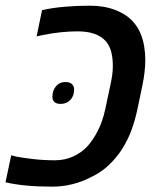

<svg xmlns="http://www.w3.org/2000/svg" viewBox="-53 -661 567 690"><path d="M134.3 9.8Q33.2 9.8 -33.2 -5.9L-12.7 -103Q-8.8 -102.1 -4.4 -100.8Q0 -99.6 5.4 -98.1Q26.9 -94.2 64.2 -89.6Q101.6 -85 145 -85Q179.7 -85 209.7 -98.6Q239.7 -112.3 260.3 -134.3Q280.3 -155.8 298.1 -190.2Q315.9 -224.6 325.2 -268.6L343.3 -353.5Q352.5 -393.6 352.5 -423.3Q352.5 -450.2 347.2 -472.7Q341.8 -495.1 328.6 -511.2Q297.4 -548.3 226.1 -548.3Q166.5 -548.3 101.6 -535.2Q86.4 -531.7 78.6 -530.3L98.1 -624.5Q133.8 -632.8 179 -636.7Q224.1 -640.6 270 -640.6Q321.3 -640.6 361.6 -625Q401.9 -609.4 425.3 -583Q441.9 -564.5 451.7 -541.5Q461.4 -518.6 465.3 -493.2Q469.2 -468.8 469.2 -448.2Q469.2 -403.3 458.5 -353L440.9 -268.6Q432.1 -227.5 419.2 -192.6Q406.2 -157.7 385.3 -124.5Q365.2 -93.3 336.7 -66.4Q308.1 -39.6 269 -22Q242.2 -7.8 206.8 1Q171.4 9.8 134.3 9.8ZM165.5 -287.6Q148.9 -287.6 142.1 -294.9Q135.3 -302.2 135.3 -312Q135.3 -335.4 147.9 -350.8Q160.6 -366.2 182.1 -366.2Q198.7 -366.2 206.1 -358.2Q213.4 -350.1 213.4 -339.8Q213.4 -315.9 199.7 -301.8Q186 -287.6 165.5 -287.6Z"/></svg>

Font: Open Sans SemiBold
Style: Italic
Weight: 600
Italic angle: -12°
Designer: Monotype Design Team
Foundry: Monotype Imaging Inc.
Version: Version 3.003; ttfautohint (v1.8.4)